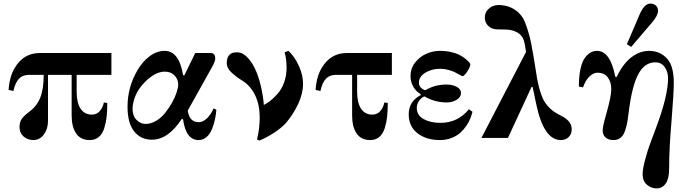

<svg xmlns="http://www.w3.org/2000/svg" viewBox="-20 -770 3838 1072"><path d="M28 -268Q33 -343 63 -392Q112 -474 202 -474H602V-352H408V-258Q408 -196 430 -163Q452 -130 493 -130Q520 -130 537 -149.5Q554 -169 560 -198L579 -195Q579 -152 575.5 -119Q572 -86 562 -54Q552 -22 531.5 -5Q511 12 481 12Q430 12 405 -25Q380 -62 380 -126V-352H248V-95Q248 -50 225 -19Q202 12 167 12Q134 12 111.5 -8Q89 -28 89 -60Q89 -89 102.5 -107.5Q116 -126 146 -148Q186 -178 205 -225.5Q224 -273 224 -352H141Q106 -352 85.5 -330Q65 -308 55 -262Z M692 -174Q692 -283 747 -377Q776 -427 816 -456.5Q856 -486 899 -486Q980 -486 1002 -351L1009 -349L1070 -474H1158Q1170 -474 1176 -465.5Q1182 -457 1182 -445Q1182 -427 1163 -394L1028 -152Q1038 -88 1089 -88Q1104 -88 1118 -96Q1132 -104 1143 -117Q1154 -130 1161 -142Q1168 -154 1173 -165L1188 -157Q1186 -131 1180.5 -104.5Q1175 -78 1164 -50Q1153 -22 1133.5 -5Q1114 12 1089 12Q1018 12 1002 -104L995 -106Q919 10 828 10Q766 10 729 -36.5Q692 -83 692 -174ZM720 -163Q720 -123 742.5 -100.5Q765 -78 793 -78Q822 -78 851 -95Q880 -112 901.5 -139Q923 -166 940 -196Q957 -226 966 -253.5Q975 -281 975 -299Q975 -327 954.5 -348.5Q934 -370 900 -370Q848 -370 791 -314Q752 -275 736 -234.5Q720 -194 720 -163Z M1246 -418Q1246 -478 1302 -478Q1334 -478 1360 -451Q1386 -424 1403 -388Q1424 -344 1437 -287Q1450 -230 1453 -184Q1470 -192 1489 -207Q1508 -222 1530 -246.5Q1552 -271 1566 -309Q1580 -347 1580 -391Q1580 -442 1569 -478L1591 -486Q1625 -454 1648.5 -402.5Q1672 -351 1672 -302Q1672 -248 1645 -190Q1618 -132 1577 -84Q1550 -54 1506 -26Q1462 2 1427 15L1415 8Q1430 -52 1430 -115Q1430 -184 1405 -237Q1380 -290 1334 -319Q1316 -330 1305 -338Q1294 -346 1278 -360Q1262 -374 1254 -388.5Q1246 -403 1246 -418Z M1742 -268Q1747 -343 1777 -392Q1826 -474 1916 -474H2168V-352H1974V-258Q1974 -196 1996 -163Q2018 -130 2059 -130Q2086 -130 2103 -149.5Q2120 -169 2126 -198L2145 -195Q2145 -152 2141.5 -119Q2138 -86 2128 -54Q2118 -22 2097.5 -5Q2077 12 2047 12Q1996 12 1971 -25Q1946 -62 1946 -126V-352H1855Q1820 -352 1799.5 -330Q1779 -308 1769 -262Z M2262 -132Q2262 -204 2329 -239V-244Q2302 -260 2287 -287Q2272 -314 2272 -344Q2272 -388 2298 -421Q2324 -454 2361 -470Q2398 -486 2436 -486Q2470 -486 2500 -479Q2530 -472 2549 -461.5Q2568 -451 2581 -440Q2594 -429 2600 -421.5Q2606 -414 2606 -411Q2606 -397 2589 -371Q2572 -345 2563 -345Q2559 -345 2547 -352Q2528 -363 2516 -368.5Q2504 -374 2482 -380Q2460 -386 2439 -386Q2390 -386 2354.5 -364Q2319 -342 2319 -308Q2319 -279 2354 -266Q2408 -298 2472 -298Q2506 -298 2530 -285Q2554 -272 2554 -251Q2554 -228 2530 -213Q2506 -198 2474 -198Q2408 -198 2349 -232Q2330 -223 2318.5 -205Q2307 -187 2307 -168Q2307 -126 2345.5 -105Q2384 -84 2439 -84Q2536 -84 2598 -160L2618 -146Q2614 -130 2607 -111Q2600 -92 2585 -69.5Q2570 -47 2551 -29.5Q2532 -12 2502 0Q2472 12 2436 12Q2360 12 2311 -26Q2262 -64 2262 -132Z M2668 0 2917 -480Q2911 -526 2904 -546Q2889 -590 2832 -602Q2815 -606 2756 -606Q2727 -606 2707 -624.5Q2687 -643 2687 -672Q2687 -697 2701.5 -713.5Q2716 -730 2732 -736Q2748 -742 2762 -742Q2815 -742 2855 -715.5Q2895 -689 2913 -641Q2934 -586 2946 -526Q2958 -466 2972 -374Q2978 -332 2984.5 -303Q2991 -274 3000.5 -246Q3010 -218 3023 -198Q3036 -178 3055 -161Q3074 -144 3100 -131Q3116 -122 3126 -116.5Q3136 -111 3148 -100.5Q3160 -90 3166 -77Q3172 -64 3172 -48Q3172 -21 3155 -4.5Q3138 12 3111 12Q3016 12 2974 -188L2954 -284L2948 -285L2816 0Z M3212 -287Q3212 -342 3220.5 -382.5Q3229 -423 3244 -444.5Q3259 -466 3276 -476Q3293 -486 3313 -486Q3388 -486 3415 -342L3423 -340Q3458 -414 3505 -450Q3552 -486 3604 -486Q3666 -486 3706 -441Q3742 -400 3742 -307Q3742 -252 3729 -90Q3716 58 3716 172Q3716 227 3697 254.5Q3678 282 3646 282Q3617 282 3592.5 262Q3568 242 3568 202Q3568 175 3581 125.5Q3594 76 3607 40Q3620 4 3642 -54Q3710 -234 3710 -333Q3710 -368 3691.5 -395Q3673 -422 3639 -422Q3580 -422 3545 -358Q3508 -292 3489 -134Q3480 -54 3461.5 -21Q3443 12 3405 12Q3378 12 3361.5 -2Q3345 -16 3345 -43Q3345 -64 3364 -130Q3393 -232 3393 -272Q3393 -312 3373.5 -338Q3354 -364 3315 -364Q3294 -364 3272 -344Q3250 -324 3235 -282ZM3480 -523 3552 -691Q3578 -750 3611 -750Q3630 -750 3642 -739Q3654 -728 3654 -709Q3654 -684 3621 -645L3504 -508Z"/></svg>

Font: Old Standard TT
Style: Bold
Weight: 700
Designer: Alexey Kryukov <alexios@thessalonica.org.ru>
Version: Version 2.2